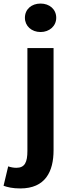

<svg xmlns="http://www.w3.org/2000/svg" viewBox="-74 -830 399 1079"><path d="M40 229C181 229 227 134 227 14V-560H80V18C80 81 66 113 18 113C2 113 -13 110 -28 105L-54 214C-32 222 -3 229 40 229ZM154 -650C204 -650 242 -684 242 -730C242 -778 204 -810 154 -810C103 -810 66 -778 66 -730C66 -684 103 -650 154 -650Z"/></svg>

Font: Noto Sans CJK JP Bold
Style: Regular
Weight: 700
Designer: Ryoko NISHIZUKA (kana & ideographs); Paul D. Hunt (Latin, Greek & Cyrillic); Wenlong ZHANG (bopomofo); Sandoll Communica
Foundry: Adobe Systems Incorporated
Version: Version 1.004;PS 1.004;hotconv 1.0.82;makeotf.lib2.5.63406